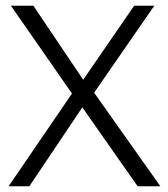

<svg xmlns="http://www.w3.org/2000/svg" viewBox="-20 -647 582 667"><path d="M307 -325 537 0H458L266 -274L82 0H10L230 -322L18 -627H96L269 -370L446 -627H516Z"/></svg>

Font: Blinker Light
Style: Regular
Weight: 300
Designer: Juergen Huber
Foundry: supertype
Version: Version 1.017;hotconv 1.0.117;makeotfexe 2.5.65602